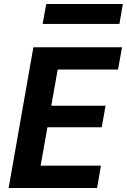

<svg xmlns="http://www.w3.org/2000/svg" viewBox="-20 -935 631 955"><path d="M23 0 146 -700H587L567 -589H267L235 -409H505L486 -302H216L182 -111H482L463 0ZM192 -816 210 -915H591L574 -816Z"/></svg>

Font: DM Sans 24pt ExtraBold
Style: Italic
Weight: 800
Italic angle: -10°
Designer: Colophon Foundry, Jonny Pinhorn
Foundry: Colophon Foundry
Version: Version 4.004;gftools[0.9.30]